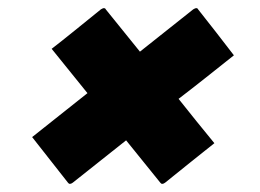

<svg xmlns="http://www.w3.org/2000/svg" viewBox="-20 -536 640 472"><path d="M59 -199Q93 -226 127 -253Q161 -280 195 -307Q173 -334 151 -361.5Q129 -389 107 -416Q133 -436 165 -462Q197 -488 228 -513Q233 -516 235 -516Q239 -516 240 -513Q261 -487 282 -461Q303 -435 324 -409Q357 -435 389.5 -461Q422 -487 455 -513Q460 -516 462 -516Q466 -516 467 -513Q489 -485 511 -457Q533 -429 555 -400Q521 -373 487 -346Q453 -319 419 -293Q441 -265 463 -238Q485 -211 507 -184Q481 -163 447.5 -136.5Q414 -110 386 -87Q382 -84 379 -84Q376 -84 374 -87Q353 -113 332 -139Q311 -165 290 -191Q257 -165 224.5 -139Q192 -113 159 -87Q155 -84 152 -84Q149 -84 147 -87Q125 -115 103 -143Q81 -171 59 -199Z"/></svg>

Font: Recursive Mn Lnr St XBd
Style: Italic
Weight: 800
Italic angle: -15°
Monospace: yes
Version: Version 1.079;hotconv 1.0.112;makeotfexe 2.5.65598; ttfautoh